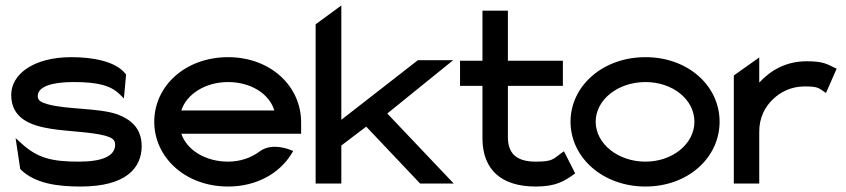

<svg xmlns="http://www.w3.org/2000/svg" viewBox="-20 -671 3093 702"><path d="M21 -324C21 -239 90 -212 167 -200C230 -190 311 -189 364 -175C388 -168 401 -161 401 -142C401 -99 351 -80 268 -80C167 -80 116 -94 58 -147L37 -166L54 -53L56 -51C108 0 190 11 275 11C441 11 498 -57 498 -137C498 -203 457 -235 409 -253C339 -277 225 -270 154 -290C130 -297 118 -303 118 -320C118 -355 172 -371 248 -371C340 -371 385 -358 418 -326L433 -311L441 -398L439 -401C403 -447 319 -462 241 -462C103 -462 21 -400 21 -324Z M544 -226C544 -95 658 11 814 11C918 11 1002 -37 1046 -109L1052 -119L1042 -123C1041 -123 975 -152 929 -117C898 -94 858 -80 814 -80C732 -80 663 -122 643 -182H1081V-224C1081 -356 969 -462 814 -462C658 -462 544 -357 544 -226ZM643 -267C662 -327 731 -371 814 -371C897 -371 965 -328 983 -267Z M1134 0H1228V-139L1319 -208L1516 0H1639L1396 -256L1637 -451H1508L1228 -233V-651L1134 -582Z M1662 -357H1744V-161C1746 -52 1811 11 1939 11C2013 11 2043 -9 2076 -32L2083 -37L2042 -118L2032 -111C2002 -89 2000 -80 1939 -80C1868 -80 1837 -110 1837 -170V-357H2038V-449H1837V-632H1744V-449H1662Z M2066 -226C2066 -95 2184 11 2340 11C2496 11 2611 -95 2611 -226C2611 -357 2496 -462 2340 -462C2184 -462 2066 -357 2066 -226ZM2158 -226C2158 -307 2240 -371 2340 -371C2440 -371 2519 -307 2519 -226C2519 -145 2439 -80 2340 -80C2240 -80 2158 -145 2158 -226Z M2663 0H2756V-190C2756 -241 2777 -281 2807 -309C2833 -334 2872 -355 2922 -355C2966 -355 2973 -350 2990 -338L3000 -331L3039 -420L3030 -424C3003 -437 2989 -447 2930 -447C2852 -447 2797 -413 2756 -369V-461L2663 -395Z"/></svg>

Font: Charger Pro
Style: ExBdExt
Weight: 400
Designer: Jasper
Foundry: Cannot Into Space Fonts
Version: Version 1.09